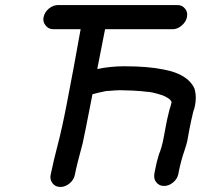

<svg xmlns="http://www.w3.org/2000/svg" viewBox="-20 -712 797 762"><path d="M220 30Q200 30 189 16Q180 5 180 -10Q180 -14 181 -18Q193 -76 208 -133Q226 -201 245 -300Q271 -433 300 -596H192Q172 -596 161 -611Q152 -622 152 -635Q152 -639 153 -644Q157 -664 174 -678Q191 -692 211 -692H684Q703 -692 714 -678Q723 -668 723 -654Q723 -649 722 -644Q718 -625 701 -610.5Q684 -596 665 -596H397L366 -438Q418 -449 473 -449Q568 -449 630 -436Q726 -418 752 -360Q757 -342 757 -323Q757 -309 754 -294Q752 -281 747 -269Q738 -232 731 -195L723 -151Q720 -138 712 -114Q699 -77 690 -33L688 -22Q684 -2 667 12Q650 26 631 26Q611 26 600 11Q592 2 592 -14Q592 -23 595 -35Q601 -68 611 -100Q622 -126 629 -163L638 -211Q643 -239 650 -266L653 -278Q658 -292 661 -307L659 -311Q654 -320 637 -328Q635 -330 629 -332Q628 -332 627 -333Q582 -348 560 -348L543 -350Q514 -353 455 -354L434 -353Q413 -351 404 -351L398 -350Q372 -345 347 -338Q313 -163 308 -143Q285 -59 277 -18Q273 2 256 16Q239 30 220 30Z"/></svg>

Font: Bad Comic
Style: Italic
Weight: 400
Italic angle: -11°
Designer: GGBotNet
Foundry: GGBotNet
Version: 0.95